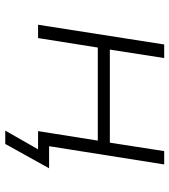

<svg xmlns="http://www.w3.org/2000/svg" viewBox="24 -556 660 749"><g transform="rotate(90 354.5 -182.0)"><path d="M490 128 563 0H493L500 -43H637L542 128ZM77 0 154 -492H207L174 -280H537L570 -492H622L544 0H492L529 -233H166L129 0Z"/></g></svg>

Font: Nunito Sans 7pt SemiExpanded ExtraLight
Style: Italic
Weight: 250
Width: 6
Italic angle: -9°
Designer: Vernon Adams
Foundry: Vernon Adams
Version: Version 3.101;gftools[0.9.27]